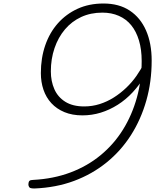

<svg xmlns="http://www.w3.org/2000/svg" viewBox="-20 -1060 885 1095"><path d="M570 -1040Q659 -1040 720 -999.5Q781 -959 813 -886Q845 -813 845 -714Q845 -594 814.5 -486.5Q784 -379 727 -289.5Q670 -200 588 -133.5Q506 -67 403 -28.5Q300 10 176 15Q160 15 152.5 12Q145 9 142 -5Q142 -23 148 -28.5Q154 -34 169 -34Q285 -40 382 -76.5Q479 -113 554.5 -175.5Q630 -238 681.5 -321Q733 -404 760.5 -503Q788 -602 788 -712Q788 -778 772.5 -829.5Q757 -881 728.5 -916Q700 -951 658 -969.5Q616 -988 564 -988Q497 -988 443 -963Q389 -938 350.5 -892.5Q312 -847 291 -785.5Q270 -724 270 -653Q270 -597 290 -551.5Q310 -506 352.5 -479.5Q395 -453 460 -453Q506 -453 548.5 -466.5Q591 -480 629 -504Q667 -528 700 -559.5Q733 -591 758.5 -627.5Q784 -664 802 -701L807 -628Q776 -576 737 -534Q698 -492 651.5 -462.5Q605 -433 554.5 -417.5Q504 -402 450 -402Q392 -402 347.5 -420.5Q303 -439 273 -471.5Q243 -504 228 -548Q213 -592 213 -643Q213 -729 238 -801.5Q263 -874 310 -927Q357 -980 422.5 -1010Q488 -1040 570 -1040Z"/></svg>

Font: Playwrite CO ExtraLight
Style: Regular
Weight: 250
Version: Version 1.002